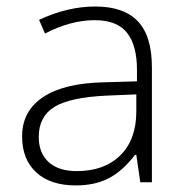

<svg xmlns="http://www.w3.org/2000/svg" viewBox="-20 -560 570 590"><path d="M411.1 0 398.9 -84H395Q355 -32.7 312.7 -11.5Q270.5 9.8 212.9 9.8Q134.8 9.8 91.3 -30.3Q47.9 -70.3 47.9 -141.1Q47.9 -218.8 112.5 -261.7Q177.2 -304.7 299.8 -307.1L400.9 -310.1V-345.2Q400.9 -420.9 370.1 -459.5Q339.4 -498 271 -498Q197.3 -498 118.2 -457L100.1 -499Q187.5 -540 272.9 -540Q360.4 -540 403.6 -494.6Q446.8 -449.2 446.8 -353V0ZM215.8 -34.2Q300.8 -34.2 349.9 -82.8Q398.9 -131.3 398.9 -217.8V-270L306.2 -266.1Q194.3 -260.7 146.7 -231.2Q99.1 -201.7 99.1 -139.2Q99.1 -89.4 129.6 -61.8Q160.2 -34.2 215.8 -34.2Z"/></svg>

Font: TypoPRO Open Sans
Style: Regular
Weight: 300
Foundry: Ascender Corporation
Version: Version 1.10